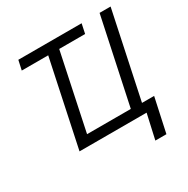

<svg xmlns="http://www.w3.org/2000/svg" viewBox="-197 -888 1220 1247"><g transform="rotate(-30 413.5 -264.5)"><path d="M655.3 0H152.3L288.1 -642.1H89.8L105.5 -713.9H580.1L564.9 -642.1H370.6L250.5 -72.3H578.6L714.8 -713.9H797.4L661.1 -69.8H752L696.8 185.5H613.8Z"/></g></svg>

Font: Viking Open Sans
Style: Italic
Weight: 400
Italic angle: -12°
Foundry: Ascender Corporation
Version: Version 2.000